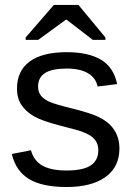

<svg xmlns="http://www.w3.org/2000/svg" viewBox="-20 -748 540 778"><path d="M463.9 -146Q463.9 -71.3 407.5 -30.8Q351.1 9.8 249.5 9.8Q150.9 9.8 97.4 -22.7Q43.9 -55.2 27.8 -124L105.5 -139.2Q116.7 -96.7 151.9 -76.9Q187 -57.1 249.5 -57.1Q316.4 -57.1 347.4 -77.6Q378.4 -98.1 378.4 -139.2Q378.4 -170.4 356.9 -189.9Q335.4 -209.5 287.6 -222.2L224.6 -238.8Q148.9 -258.3 116.9 -277.1Q85 -295.9 66.9 -322.8Q48.8 -349.6 48.8 -388.7Q48.8 -460.9 100.3 -498.8Q151.9 -536.6 250.5 -536.6Q337.9 -536.6 389.4 -505.9Q440.9 -475.1 454.6 -407.2L375.5 -397.5Q368.2 -432.6 336.2 -451.4Q304.2 -470.2 250.5 -470.2Q190.9 -470.2 162.6 -452.1Q134.3 -434.1 134.3 -397.5Q134.3 -375 146 -360.4Q157.7 -345.7 180.7 -335.4Q203.6 -325.2 277.3 -307.1Q347.2 -289.6 377.9 -274.7Q408.7 -259.8 426.5 -241.7Q444.3 -223.6 454.1 -200Q463.9 -176.3 463.9 -146ZM407.2 -596.2V-586.4H356L249 -668.9H248L134.8 -586.4H84V-596.2L198.2 -728H297.9Z"/></svg>

Font: Liberation Sans
Style: Regular
Weight: 400
Designer: Steve Matteson
Foundry: Ascender Corporation
Version: Version 2.00.1